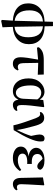

<svg xmlns="http://www.w3.org/2000/svg" viewBox="1216 -1960 969 3442"><g transform="rotate(90 1701.0 -238.5)"><path d="M451.2 -523.4 460 -13.7Q647.5 -32.2 647.5 -259.8Q647.5 -504.9 451.2 -523.4ZM351.6 -15.6 365.2 -523.4Q267.6 -516.6 216.3 -455.1Q165 -393.6 165 -281.2Q165 -42 351.6 -15.6ZM448.2 -703.1 451.2 -553.7Q611.3 -547.9 691.4 -473.6Q771.5 -399.4 771.5 -271.5Q771.5 -149.4 690.9 -70.8Q610.4 7.8 460.9 16.6L468.8 202.1L353.5 225.6L336.9 211.9L349.6 16.6Q200.2 6.8 120.1 -64.5Q40 -135.7 40 -256.8Q40 -387.7 124.5 -466.8Q209 -545.9 366.2 -552.7L370.1 -703.1Z M1106.4 -438.5 1111.3 -168Q1113.3 -116.2 1130.4 -94.7Q1147.5 -73.2 1178.7 -73.2Q1208 -73.2 1232.4 -86.9L1242.2 -68.4Q1206.1 15.6 1122.1 15.6Q1005.9 15.6 1005.9 -124Q1005.9 -212.9 1047.9 -436.5L833 -416L826.2 -449.2Q864.3 -498 916 -518.1Q967.8 -538.1 1060.5 -538.1H1315.4L1319.3 -430.7Z M1750 -173.8 1761.7 -422.9Q1718.8 -493.2 1642.6 -493.2Q1583 -493.2 1546.9 -444.3Q1510.7 -395.5 1510.7 -306.6Q1510.7 -174.8 1546.9 -106.4Q1583 -38.1 1641.6 -38.1Q1686.5 -38.1 1716.8 -74.7Q1747.1 -111.3 1750 -173.8ZM1958 -67.4 1968.8 -46.9Q1956.1 -19.5 1927.7 -2Q1899.4 15.6 1859.4 15.6Q1782.2 15.6 1764.6 -84Q1723.6 15.6 1608.4 15.6Q1511.7 15.6 1448.2 -58.6Q1384.8 -132.8 1384.8 -266.6Q1384.8 -395.5 1457.5 -473.1Q1530.3 -550.8 1622.1 -550.8Q1712.9 -550.8 1765.6 -465.8L1773.4 -529.3L1890.6 -545.9L1900.4 -538.1Q1862.3 -266.6 1862.3 -144.5Q1862.3 -94.7 1875.5 -75.7Q1888.7 -56.6 1915 -56.6Q1939.5 -56.6 1958 -67.4Z M1995.1 -467.8 1986.3 -486.3Q2019.5 -545.9 2093.8 -545.9Q2149.4 -545.9 2182.1 -504.9Q2214.8 -463.9 2241.2 -359.4Q2294.9 -168.9 2309.6 -55.7Q2380.9 -196.3 2416 -311.5Q2390.6 -427.7 2390.6 -461.9Q2390.6 -502.9 2409.2 -527.3Q2427.7 -551.8 2460.9 -551.8Q2489.3 -551.8 2509.8 -531.2Q2515.6 -509.8 2515.6 -471.7Q2515.6 -333 2312.5 1L2226.6 6.8Q2218.8 -29.3 2209.5 -63.5Q2200.2 -97.7 2187.5 -137.7Q2174.8 -177.7 2168 -197.8Q2161.1 -217.8 2144 -266.6Q2127 -315.4 2123 -326.2Q2095.7 -409.2 2075.2 -441.4Q2054.7 -473.6 2026.4 -473.6Q2014.6 -473.6 1995.1 -467.8Z M3024.4 -133.8 3045.9 -111.3Q3006.8 -52.7 2951.7 -18.6Q2896.5 15.6 2809.6 15.6Q2723.6 15.6 2665.5 -22.9Q2607.4 -61.5 2607.4 -126Q2607.4 -241.2 2781.2 -264.6Q2703.1 -277.3 2666 -315.9Q2628.9 -354.5 2628.9 -401.4Q2628.9 -466.8 2689.9 -508.8Q2751 -550.8 2850.6 -550.8Q2988.3 -550.8 3022.5 -480.5Q3023.4 -456.1 3005.9 -439Q2988.3 -421.9 2960.9 -421.9Q2923.8 -421.9 2880.9 -463.9L2828.1 -516.6Q2790 -510.7 2765.1 -486.3Q2740.2 -461.9 2740.2 -423.8Q2740.2 -323.2 2885.7 -323.2Q2909.2 -323.2 2918.9 -324.2V-240.2Q2897.5 -242.2 2888.7 -242.2Q2733.4 -242.2 2733.4 -157.2Q2733.4 -117.2 2765.1 -95.2Q2796.9 -73.2 2854.5 -73.2Q2947.3 -73.2 3024.4 -133.8Z M3281.2 15.6Q3228.5 15.6 3199.2 -20Q3169.9 -55.7 3168.9 -124L3160.2 -523.4L3293 -546.9L3301.8 -540Q3281.2 -192.4 3281.2 -131.8Q3282.2 -56.6 3335 -56.6Q3354.5 -56.6 3379.9 -67.4L3391.6 -47.9Q3379.9 -22.5 3349.6 -3.4Q3319.3 15.6 3281.2 15.6Z"/></g></svg>

Font: Bpmf Zihi Serif Bold
Style: Bold
Weight: 700
Foundry: But Ko
Version: Version 1.320